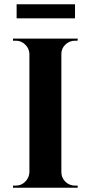

<svg xmlns="http://www.w3.org/2000/svg" viewBox="-20 -881 426 901"><path d="M58 -861H332V-795H58ZM345 0H41V-10H54Q80 -10 98 -28Q117 -47 118 -73V-628Q117 -654 98 -672Q80 -690 54 -690H41V-700H345L344 -690H332Q306 -690 287 -672Q268 -654 268 -628V-73Q268 -47 287 -28Q306 -10 332 -10H344Z"/></svg>

Font: Cinzel Bold(RUS BY LYAJKA)
Style: Regular
Weight: 700
Designer: Natanael Gama
Version: Version 1.001;PS 001.001;hotconv 1.0.56;makeotf.lib2.0.21325